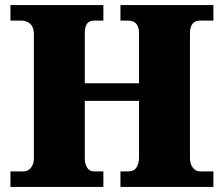

<svg xmlns="http://www.w3.org/2000/svg" viewBox="-20 -734 878 754"><path d="M21 0V-61H74Q91 -61 102 -76Q113 -91 113 -111V-600Q113 -627 99 -640Q85 -653 65 -653H21V-714H386V-653H349Q313 -653 313 -605V-407H526V-602Q526 -653 484 -653H453V-714H818V-653H765Q726 -653 726 -602V-113Q726 -91 737 -76Q748 -61 765 -61H818V0H453V-61H485Q506 -61 516 -76.5Q526 -92 526 -117V-338H313V-111Q313 -91 322 -76Q331 -61 349 -61H386V0Z"/></svg>

Font: Noto Serif Sinhala Black
Style: Regular
Weight: 900
Designer: Jelle Bosma - Monotype Design Team
Foundry: Monotype Imaging Inc.
Version: Version 2.007; ttfautohint (v1.8.4.7-5d5b)